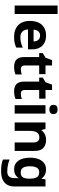

<svg xmlns="http://www.w3.org/2000/svg" viewBox="1160 -1960 1040 3399"><g transform="rotate(90 1679.5 -260.0)"><path d="M227 0H78V-760H227Z M608 -556Q684 -556 738.5 -527Q793 -498 823 -443Q853 -388 853 -308V-236H501Q503 -173 538.5 -137Q574 -101 637 -101Q690 -101 733 -111.5Q776 -122 822 -144V-29Q782 -9 737.5 0.5Q693 10 630 10Q548 10 485 -20.5Q422 -51 386 -113Q350 -175 350 -269Q350 -365 382.5 -428.5Q415 -492 473 -524Q531 -556 608 -556ZM609 -450Q566 -450 537.5 -422Q509 -394 504 -335H713Q713 -368 701.5 -394Q690 -420 667 -435Q644 -450 609 -450Z M1204 -109Q1229 -109 1252 -114Q1275 -119 1298 -126V-15Q1274 -5 1238.5 2.5Q1203 10 1161 10Q1112 10 1073.5 -6Q1035 -22 1012.5 -61.5Q990 -101 990 -171V-434H919V-497L1001 -547L1044 -662H1139V-546H1292V-434H1139V-171Q1139 -140 1157 -124.5Q1175 -109 1204 -109Z M1638 -109Q1663 -109 1686 -114Q1709 -119 1732 -126V-15Q1708 -5 1672.5 2.5Q1637 10 1595 10Q1546 10 1507.5 -6Q1469 -22 1446.5 -61.5Q1424 -101 1424 -171V-434H1353V-497L1435 -547L1478 -662H1573V-546H1726V-434H1573V-171Q1573 -140 1591 -124.5Q1609 -109 1638 -109Z M1991 -546V0H1842V-546ZM1917 -760Q1950 -760 1974 -744.5Q1998 -729 1998 -687Q1998 -646 1974 -630Q1950 -614 1917 -614Q1883 -614 1859.5 -630Q1836 -646 1836 -687Q1836 -729 1859.5 -744.5Q1883 -760 1917 -760Z M2457 -556Q2545 -556 2598 -508.5Q2651 -461 2651 -356V0H2502V-319Q2502 -378 2481 -407.5Q2460 -437 2414 -437Q2346 -437 2321 -390.5Q2296 -344 2296 -257V0H2147V-546H2261L2281 -476H2289Q2307 -504 2333 -521.5Q2359 -539 2391 -547.5Q2423 -556 2457 -556Z M2981 -556Q3031 -556 3071 -536Q3111 -516 3139 -476H3143L3155 -546H3281V1Q3281 79 3250.5 132Q3220 185 3159 212.5Q3098 240 3008 240Q2950 240 2900.5 233Q2851 226 2804 208V89Q2854 110 2907.5 120.5Q2961 131 3017 131Q3075 131 3103.5 100Q3132 69 3132 7V-4Q3132 -21 3133.5 -39Q3135 -57 3136 -71H3132Q3104 -28 3065 -9Q3026 10 2977 10Q2880 10 2825.5 -64.5Q2771 -139 2771 -272Q2771 -406 2827 -481Q2883 -556 2981 -556ZM3028 -435Q2993 -435 2969.5 -416.5Q2946 -398 2934.5 -361.5Q2923 -325 2923 -270Q2923 -188 2949 -147.5Q2975 -107 3030 -107Q3059 -107 3080 -114.5Q3101 -122 3114.5 -139.5Q3128 -157 3135 -185Q3142 -213 3142 -253V-271Q3142 -330 3130 -366Q3118 -402 3093 -418.5Q3068 -435 3028 -435Z"/></g></svg>

Font: Noto Sans Armenian
Style: Bold
Weight: 700
Version: Version 2.007